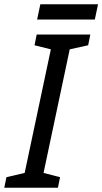

<svg xmlns="http://www.w3.org/2000/svg" viewBox="-40 -875 477 895"><path d="M-20 0 -10 -49 75 -69 197 -645 121 -664 131 -714H381L371 -664L285 -645L163 -69L240 -49L230 0ZM133 -784 148 -855H417L402 -784Z"/></svg>

Font: BC Sans
Style: Italic
Weight: 400
Italic angle: -12°
Designer: Monotype Design Team
Designer: Province of B.C.
Foundry: Monotype Imaging Inc.
Version: Version 2.000;GOOG;noto-source:20170915:90ef993387c0